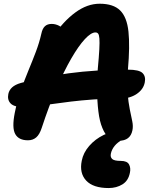

<svg xmlns="http://www.w3.org/2000/svg" viewBox="-20 -730 807 1010"><path d="M604.4 10.6Q574.2 10.6 553.7 -5Q533.2 -20.6 518.4 -57Q504 -90.8 497.5 -144.2Q491 -197.6 490.7 -257Q490.4 -316.4 494.4 -368Q500.4 -431.6 502.4 -470Q504.4 -508.4 502.9 -527.3Q501.4 -546.2 496.4 -552.8Q491.4 -559.4 481.8 -559.4Q459.2 -559.4 426.3 -524.1Q393.4 -488.8 355 -422.4Q316.6 -356 276.7 -263.6Q236.8 -171.2 199.4 -57Q188 -22 170.3 -7Q152.6 8 127 8Q78.4 8 60.2 -24.8Q42 -57.6 57.6 -135.8Q70.2 -199 89.4 -253.9Q108.6 -308.8 129.6 -359.4Q150.6 -410 168.7 -457.7Q186.8 -505.4 197.4 -552.4Q203 -579.6 216.2 -591.9Q229.4 -604.2 251.8 -604.2Q271.8 -604.2 291.2 -594.3Q310.6 -584.4 322.8 -558.4L260 -538.6Q312.6 -617.4 375.6 -663.9Q438.6 -710.4 504.2 -710.4Q576.4 -710.4 612.1 -675Q647.8 -639.6 655.8 -563.5Q663.8 -487.4 653 -365Q646.6 -293.2 651 -241.8Q655.4 -190.4 662.8 -154.5Q670.2 -118.6 675.7 -92.4Q681.2 -66.2 676.6 -44.6Q671.2 -17.2 653.2 -3.3Q635.2 10.6 604.4 10.6ZM103.2 -166.8Q54.2 -166.8 35.9 -185.8Q17.6 -204.8 23.8 -235.6Q28 -256 43.9 -270.5Q59.8 -285 89.8 -293.6Q202 -325.4 342.5 -344.5Q483 -363.6 652.8 -363.6Q711.8 -363.6 729.8 -345.7Q747.8 -327.8 741.6 -296.8Q734.6 -259.6 698.7 -235.5Q662.8 -211.4 611 -211.4Q535.8 -211.4 471.6 -206.8Q407.4 -202.2 353.4 -195.7Q299.4 -189.2 254.1 -182.6Q208.8 -176 171.5 -171.4Q134.2 -166.8 103.2 -166.8ZM551.8 259.2Q470 259.2 433.4 220Q396.8 180.8 410 115.8Q418 73.6 449.3 37.6Q480.6 1.6 525.7 -20.2Q570.8 -42 621.6 -42Q633.8 -42 642.7 -37Q651.6 -32 649 -20Q647.8 -13.8 643.1 -8.8Q638.4 -3.8 624.6 4Q597.8 19.2 582.8 37.7Q567.8 56.2 563.2 78Q559.4 96.2 570.1 106.3Q580.8 116.4 615.6 116.4Q649 116.4 658.9 135.2Q668.8 154 663.4 178.4Q655.4 220.6 624 239.9Q592.6 259.2 551.8 259.2Z"/></svg>

Font: Shantell Sans Light
Style: Italic
Weight: 300
Italic angle: -11°
Designer: Stephen Nixon, Anya Danilova, Shantell Martin
Foundry: Arrow Type
Version: Version 1.008;[ac192a2d6]